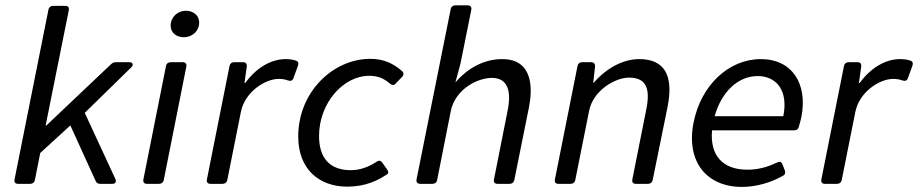

<svg xmlns="http://www.w3.org/2000/svg" viewBox="-20 -698 3486 729"><path d="M48.8 0H94.7C103.5 0 110.4 -4.9 112.3 -13.7L132.8 -117.2L247.1 -221.7L342.8 -11.7C346.7 -2.9 351.6 0 360.4 0H406.2C418 0 422.9 -6.8 418 -18.6L301.8 -269.5L478.5 -442.4C488.3 -452.1 484.4 -461.9 470.7 -461.9H419.9C412.1 -461.9 407.2 -459 401.4 -454.1L156.2 -221.7H153.3L241.2 -659.2C243.2 -669.9 238.3 -675.8 227.5 -675.8H181.6C172.9 -675.8 166 -670.9 164.1 -662.1L35.2 -16.6C33.2 -5.9 38.1 0 48.8 0Z M677.7 -556.6C710 -556.6 736.3 -580.1 736.3 -612.3C736.3 -640.6 712.9 -657.2 685.5 -657.2C654.3 -657.2 627.9 -632.8 627.9 -600.6C627.9 -572.3 651.4 -556.6 677.7 -556.6ZM538.1 0H584C592.8 0 599.6 -4.9 601.6 -13.7L687.5 -445.3C689.5 -456.1 683.6 -461.9 672.9 -461.9H627.9C619.1 -461.9 612.3 -457 610.4 -448.2L524.4 -16.6C522.5 -5.9 527.3 0 538.1 0Z M1064.5 -473.6C1011.7 -473.6 955.1 -443.4 911.1 -382.8H908.2L917 -445.3C918 -456.1 913.1 -461.9 902.3 -461.9H869.1C860.4 -461.9 853.5 -457 851.6 -448.2L765.6 -16.6C763.7 -5.9 768.6 0 779.3 0H825.2C834 0 840.8 -4.9 842.8 -13.7L894.5 -272.5C909.2 -348.6 986.3 -398.4 1038.1 -398.4C1050.8 -398.4 1063.5 -396.5 1073.2 -392.6C1083 -389.6 1089.8 -390.6 1093.8 -400.4L1111.3 -448.2C1114.3 -457 1113.3 -464.8 1103.5 -467.8C1092.8 -471.7 1079.1 -473.6 1064.5 -473.6Z M1298.8 10.7C1367.2 10.7 1415 -12.7 1451.2 -37.1C1456.1 -41 1455.1 -46.9 1449.2 -55.7L1431.6 -80.1C1425.8 -88.9 1418.9 -89.8 1410.2 -84C1382.8 -66.4 1350.6 -51.8 1312.5 -51.8C1231.4 -51.8 1191.4 -98.6 1191.4 -181.6C1191.4 -306.6 1283.2 -410.2 1381.8 -410.2C1415 -410.2 1437.5 -400.4 1460 -380.9C1467.8 -374 1475.6 -373 1482.4 -380.9L1506.8 -406.2C1513.7 -413.1 1513.7 -421.9 1505.9 -428.7C1475.6 -455.1 1438.5 -474.6 1386.7 -474.6C1243.2 -474.6 1112.3 -347.7 1112.3 -179.7C1112.3 -57.6 1189.5 10.7 1298.8 10.7Z M1886.7 -473.6C1820.3 -473.6 1756.8 -441.4 1709 -384.8L1728.5 -457L1769.5 -661.1C1771.5 -671.9 1765.6 -677.7 1754.9 -677.7H1709C1700.2 -677.7 1693.4 -672.9 1691.4 -664.1L1561.5 -16.6C1559.6 -5.9 1565.4 0 1576.2 0H1622.1C1630.9 0 1637.7 -4.9 1639.6 -13.7L1691.4 -275.4C1708 -359.4 1793 -402.3 1847.7 -402.3C1923.8 -402.3 1916 -322.3 1908.2 -282.2L1855.5 -16.6C1853.5 -5.9 1858.4 0 1869.1 0H1915C1923.8 0 1930.7 -4.9 1932.6 -13.7L1988.3 -290C2001 -353.5 2008.8 -473.6 1886.7 -473.6Z M2407.2 -473.6C2346.7 -473.6 2283.2 -440.4 2234.4 -383.8H2232.4L2239.3 -445.3C2240.2 -455.1 2234.4 -461.9 2224.6 -461.9H2190.4C2181.6 -461.9 2174.8 -457 2172.9 -448.2L2086.9 -16.6C2085 -5.9 2089.8 0 2100.6 0H2146.5C2155.3 0 2162.1 -4.9 2164.1 -13.7L2216.8 -277.3C2232.4 -355.5 2316.4 -403.3 2368.2 -403.3C2430.7 -403.3 2451.2 -366.2 2433.6 -281.2L2380.9 -16.6C2378.9 -5.9 2383.8 0 2394.5 0H2440.4C2449.2 0 2456.1 -4.9 2458 -13.7L2514.6 -292C2538.1 -409.2 2504.9 -473.6 2407.2 -473.6Z M2869.1 -473.6C2747.1 -473.6 2641.6 -375 2613.3 -232.4C2584 -83 2664.1 11.7 2796.9 11.7C2853.5 11.7 2909.2 -5.9 2952.1 -30.3C2960.9 -34.2 2962.9 -42 2960 -50.8L2951.2 -73.2C2947.3 -84 2940.4 -85.9 2930.7 -81.1C2889.6 -61.5 2854.5 -53.7 2817.4 -53.7C2723.6 -53.7 2674.8 -108.4 2683.6 -203.1H2995.1C3003.9 -203.1 3010.7 -207 3012.7 -215.8C3016.6 -227.5 3019.5 -240.2 3022.5 -252.9C3047.9 -379.9 2987.3 -473.6 2869.1 -473.6ZM2954.1 -256.8H2693.4C2719.7 -350.6 2783.2 -409.2 2856.4 -409.2C2929.7 -409.2 2973.6 -352.5 2954.1 -256.8Z M3397.5 -473.6C3344.7 -473.6 3288.1 -443.4 3244.1 -382.8H3241.2L3250 -445.3C3251 -456.1 3246.1 -461.9 3235.4 -461.9H3202.1C3193.4 -461.9 3186.5 -457 3184.6 -448.2L3098.6 -16.6C3096.7 -5.9 3101.6 0 3112.3 0H3158.2C3167 0 3173.8 -4.9 3175.8 -13.7L3227.5 -272.5C3242.2 -348.6 3319.3 -398.4 3371.1 -398.4C3383.8 -398.4 3396.5 -396.5 3406.2 -392.6C3416 -389.6 3422.9 -390.6 3426.8 -400.4L3444.3 -448.2C3447.3 -457 3446.3 -464.8 3436.5 -467.8C3425.8 -471.7 3412.1 -473.6 3397.5 -473.6Z"/></svg>

Font: Ed Sans Neue
Style: Italic
Weight: 400
Italic angle: -11°
Designer: Stephen Hutchings
Version: Version 1.004;PS 001.004;hotconv 1.0.88;makeotf.lib2.5.64775